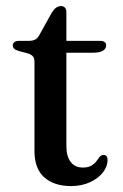

<svg xmlns="http://www.w3.org/2000/svg" viewBox="-20 -604 404 632"><path d="M71 -428.5 44 -435.5Q31.5 -439 26.8 -443.5Q22 -448 22 -454Q22 -461.5 27.5 -465.5Q33 -469.5 42.5 -469.5H74.5Q87.5 -469.5 95.8 -473.8Q104 -478 110 -489.5L150.5 -562.5Q158 -574 165.2 -579Q172.5 -584 180.5 -584Q189 -584 193.8 -578.8Q198.5 -573.5 198.5 -564V-123.5Q198.5 -89 212.8 -70.8Q227 -52.5 252.5 -52.5Q270.5 -52.5 280.8 -58.8Q291 -65 297 -73Q303 -81 308 -87.5Q313 -94 321 -94Q327 -94 330.5 -90Q334 -86 334 -77Q334 -55.5 318.5 -36Q303 -16.5 275.8 -4Q248.5 8.5 213.5 8.5Q158.5 8.5 126 -20Q93.5 -48.5 93.5 -106.5V-400Q93.5 -412 88.5 -418.2Q83.5 -424.5 71 -428.5ZM151.5 -430.5V-469.5H309Q319 -469.5 324.2 -465.8Q329.5 -462 329.5 -454.5Q329.5 -444 319 -437.2Q308.5 -430.5 286 -430.5Z"/></svg>

Font: Fraunces Wonky
Style: Regular
Weight: 400
Version: Version 1.000;[b76b70a41]